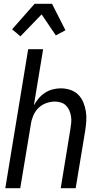

<svg xmlns="http://www.w3.org/2000/svg" viewBox="-20 -995 540 1015"><path d="M8 0 129 -735H208L159 -438Q170 -458 184.5 -475Q199 -492 218 -504.5Q237 -517 258.5 -522.5Q280 -528 301 -528Q327 -528 351.5 -520Q376 -512 393.5 -494.5Q411 -477 420.5 -454Q430 -431 434 -405.5Q438 -380 436 -353.5Q434 -327 430 -301L380 0H301L352 -312Q355 -329 356.5 -346Q358 -363 355.5 -379.5Q353 -396 346.5 -411Q340 -426 329 -437Q318 -448 302.5 -453Q287 -458 270 -458Q247 -458 223.5 -449.5Q200 -441 182.5 -423.5Q165 -406 155.5 -383Q146 -360 143 -337L87 0ZM88 -803 44 -840 163 -975H255L326 -835L275 -808L200 -919Z"/></svg>

Font: Iosevka Term Curly Oblique
Style: Regular
Weight: 400
Italic angle: -9°
Designer: Belleve Invis
Foundry: Belleve Invis
Version: Version 32.3.0